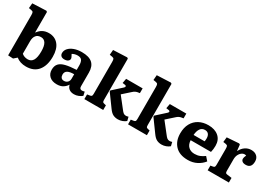

<svg xmlns="http://www.w3.org/2000/svg" viewBox="22 -1655 3609 2558"><g transform="rotate(30 1826.5 -376.5)"><path d="M165 7 87 3V-615Q87 -647 80.5 -659Q74 -671 47 -675L12 -681L19 -758L231 -767L246 -756V-445L249 -441Q277 -482 317.5 -504Q358 -526 411 -526Q504 -526 558 -461.5Q612 -397 612 -277Q612 -141 549 -63.5Q486 14 365 14Q274 14 213 -35ZM338 -81Q391 -81 417.5 -125Q444 -169 444 -262Q444 -347 419 -387Q394 -427 347 -427Q297 -427 271.5 -395Q246 -363 246 -307V-114Q262 -99 286 -90Q310 -81 338 -81Z M839 14Q767 14 726 -23.5Q685 -61 685 -123Q685 -182 715.5 -216Q746 -250 810 -265.5Q874 -281 975 -286V-351Q975 -406 957 -432.5Q939 -459 891 -459Q868 -459 846 -452.5Q824 -446 810 -436Q836 -393 836 -376Q836 -354 816.5 -339Q797 -324 761 -324Q727 -324 710 -340.5Q693 -357 693 -384Q693 -424 721.5 -456Q750 -488 801 -507Q852 -526 918 -526Q1029 -526 1081.5 -479Q1134 -432 1134 -336V-126Q1134 -82 1172 -82Q1189 -82 1212 -89L1225 -31Q1205 -13 1172 0.5Q1139 14 1105 14Q1056 14 1027.5 -9Q999 -32 992 -69Q971 -34 934 -10Q897 14 839 14ZM900 -74Q933 -74 954 -95Q975 -116 975 -151V-219Q907 -219 874.5 -199.5Q842 -180 842 -139Q842 -110 856.5 -92Q871 -74 900 -74Z M1258 0V-72L1302 -79Q1319 -82 1325 -91Q1331 -100 1331 -127V-614Q1331 -648 1324 -659.5Q1317 -671 1292 -675L1256 -681L1262 -758L1475 -767L1490 -756V-126Q1490 -102 1494.5 -92.5Q1499 -83 1518 -79L1548 -72V0ZM1778 11Q1736 11 1703 -5.5Q1670 -22 1636 -70L1500 -257V-273L1638 -398Q1652 -411 1650.5 -421.5Q1649 -432 1635 -435L1592 -441L1605 -512H1859V-439L1822 -433Q1805 -429 1790 -421Q1775 -413 1758 -397L1646 -297L1772 -137Q1792 -110 1808 -97Q1824 -84 1848 -84Q1860 -84 1885 -91L1899 -33Q1878 -14 1845 -1.5Q1812 11 1778 11Z M1930 0V-72L1974 -79Q1991 -82 1997 -91Q2003 -100 2003 -127V-614Q2003 -648 1996 -659.5Q1989 -671 1964 -675L1928 -681L1934 -758L2147 -767L2162 -756V-126Q2162 -102 2166.5 -92.5Q2171 -83 2190 -79L2220 -72V0ZM2450 11Q2408 11 2375 -5.5Q2342 -22 2308 -70L2172 -257V-273L2310 -398Q2324 -411 2322.5 -421.5Q2321 -432 2307 -435L2264 -441L2277 -512H2531V-439L2494 -433Q2477 -429 2462 -421Q2447 -413 2430 -397L2318 -297L2444 -137Q2464 -110 2480 -97Q2496 -84 2520 -84Q2532 -84 2557 -91L2571 -33Q2550 -14 2517 -1.5Q2484 11 2450 11Z M2854 14Q2726 14 2659 -57Q2592 -128 2592 -244Q2592 -333 2626.5 -396Q2661 -459 2723 -492.5Q2785 -526 2866 -526Q2965 -526 3024 -475.5Q3083 -425 3083 -334Q3083 -283 3071 -234H2758Q2761 -170 2797 -135.5Q2833 -101 2892 -101Q2937 -101 2973 -115.5Q3009 -130 3042 -155L3091 -99Q3052 -49 2991 -17.5Q2930 14 2854 14ZM2757 -314H2927Q2931 -335 2931 -361Q2931 -402 2912 -425Q2893 -448 2857 -448Q2810 -448 2785.5 -411Q2761 -374 2757 -314Z M3155 0V-72L3195 -79Q3211 -82 3216 -92Q3221 -102 3221 -128V-363Q3221 -396 3215.5 -408.5Q3210 -421 3188 -425L3147 -431L3155 -507L3339 -520L3355 -511L3365 -420H3368Q3392 -469 3433.5 -497.5Q3475 -526 3526 -526Q3580 -526 3612 -496.5Q3644 -467 3644 -417Q3644 -316 3557 -316Q3520 -316 3502 -331Q3484 -346 3484 -368Q3484 -380 3487.5 -392Q3491 -404 3501 -426Q3472 -437 3444 -422.5Q3416 -408 3398 -375.5Q3380 -343 3380 -299V-126Q3380 -102 3385 -92.5Q3390 -83 3408 -81L3481 -71V0Z"/></g></svg>

Font: Literata
Style: Bold
Weight: 700
Designer: Latin by Veronika Burian and Jose Scaglione. Greek by Irene Vlachou. Cyrillic by Vera Evstafieva.
Foundry: TypeTogether
Version: Version 3.103; ttfautohint (v1.8.4.7-5d5b);gftools[0.9.29]